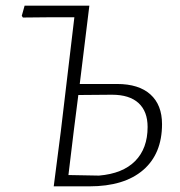

<svg xmlns="http://www.w3.org/2000/svg" viewBox="-20 -659 636 679"><path d="M170 0 195 -194 243 -598H162L61 -597L57 -603L67 -639H296L262 -362H394Q471 -362 512 -325Q553 -288 553 -220Q553 -115 486 -57.5Q419 0 296 0ZM241 -197 222 -40 330 -38Q414 -45 458 -89.5Q502 -134 502 -210Q502 -265 470 -294.5Q438 -324 376 -324L257 -323Z"/></svg>

Font: Alegreya Sans SC Light
Style: Italic
Weight: 300
Italic angle: -7°
Designer: Juan Pablo del Peral
Foundry: Huerta Tipografica
Version: Version 2.007